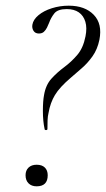

<svg xmlns="http://www.w3.org/2000/svg" viewBox="-20 -645 373 676"><path d="M137 -191Q131 -219 131 -254Q131 -289 135 -310Q141 -346 161 -368Q181 -390 206 -408.5Q231 -427 252 -451.5Q273 -476 281 -517Q287 -547 280.5 -568.5Q274 -590 257.5 -601.5Q241 -613 215 -613Q183 -613 171 -597.5Q159 -582 153 -565Q150 -557 145.5 -548Q141 -539 134.5 -533Q128 -527 117 -527Q104 -527 98 -536.5Q92 -546 94 -558Q97 -576 115.5 -591.5Q134 -607 162.5 -616Q191 -625 222 -625Q279 -625 310 -593Q341 -561 330 -505Q323 -471 305.5 -446.5Q288 -422 267.5 -404.5Q247 -387 230 -372Q190 -338 173.5 -310.5Q157 -283 151 -248Q148 -236 147.5 -221.5Q147 -207 147 -191Q147 -187 142 -187Q137 -187 137 -191ZM109 11Q91 11 80.5 0.5Q70 -10 70 -28Q70 -45 80.5 -55Q91 -65 109 -65Q128 -65 138 -55Q148 -45 148 -28Q148 11 109 11Z"/></svg>

Font: Cormorant Light Light
Style: Italic
Weight: 300
Italic angle: -10°
Version: Version 4.000